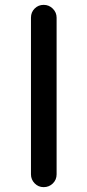

<svg xmlns="http://www.w3.org/2000/svg" viewBox="-20 -770 359 790"><path d="M107.4 -52.7V-697.3Q107.4 -719.7 122.6 -734.9Q137.7 -750 159.7 -750Q181.6 -750 197.3 -734.4Q212.9 -718.8 212.9 -697.3V-52.7Q212.9 -30.3 197.3 -15.1Q181.6 0 159.7 0Q137.7 0 122.6 -15.6Q107.4 -31.2 107.4 -52.7Z"/></svg>

Font: Rounded Mgen+ 2p medium
Style: Regular
Weight: 500
Designer: [Source Han Sans]
Ryoko NISHIZUKA  (kana & ideographs); Paul D. Hunt (Latin, Greek & Cyrillic); Wenlong ZHANG  (bopomofo
Version: Version 1.059.20150602